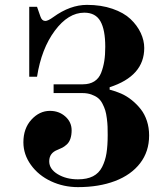

<svg xmlns="http://www.w3.org/2000/svg" viewBox="-20 -750 676 788"><path d="M76 -166C76 -132.7 86.3 -101.7 107 -73C127.7 -44.3 155.2 -22 189.5 -6C223.8 10 260.7 18 300 18C357.3 18 408 9.7 452 -7C496 -23.7 530.3 -48 555 -80C579.7 -112 592 -150 592 -194C592 -215.3 589 -235.2 583 -253.5C577 -271.8 568.7 -287.8 558 -301.5C547.3 -315.2 535 -327.7 521 -339C507 -350.3 492.3 -359.3 477 -366C461.7 -372.7 446 -378 430 -382V-392C524.7 -422.7 572 -476.3 572 -553C572 -573.7 567.2 -594.3 557.5 -615C547.8 -635.7 533.8 -654.7 515.5 -672C497.2 -689.3 472.5 -703.3 441.5 -714C410.5 -724.7 375.7 -730 337 -730C291 -730 245 -713.3 199 -680C184.3 -669.3 173.3 -664 166 -664C156.7 -664 150 -670 146 -682L132 -722H100V-435H132C144 -511.7 168.3 -574.7 205 -624C241.7 -673.3 282 -698 326 -698C356.7 -698 378.7 -686.3 392 -663C405.3 -639.7 412 -604.7 412 -558C412 -536 410.7 -516.5 408 -499.5C405.3 -482.5 401 -466.3 395 -451C389 -435.7 379.7 -424 367 -416C354.3 -408 338.7 -404 320 -404H200V-368H318C332 -368 344.5 -366 355.5 -362C366.5 -358 375.5 -353.2 382.5 -347.5C389.5 -341.8 395.5 -334.2 400.5 -324.5C405.5 -314.8 409.3 -305.7 412 -297C414.7 -288.3 416.8 -277.3 418.5 -264C420.2 -250.7 421.2 -239.3 421.5 -230C421.8 -220.7 422 -209.3 422 -196C422 -166.7 420.3 -141.7 417 -121C413.7 -100.3 407.7 -81.5 399 -64.5C390.3 -47.5 377.8 -34.8 361.5 -26.5C345.2 -18.2 324.7 -14 300 -14C268 -14 240.3 -21 217 -35C193.7 -49 182 -66.7 182 -88C182 -110.7 193.3 -126.3 216 -135C224 -138.3 230.7 -141.3 236 -144C241.3 -146.7 247.3 -151 254 -157C260.7 -163 265.7 -171 269 -181C272.3 -191 274 -202.3 274 -215C274 -237.7 265.3 -256.7 248 -272C230.7 -287.3 209.7 -295 185 -295C156.3 -295 131 -283 109 -259C87 -235 76 -204 76 -166Z"/></svg>

Font: Km Standard TT
Style: Bold
Weight: 700
Designer: Alexey Kryukov <alexios@thessalonica.org.ru>
Version: Version 2.0.2